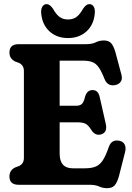

<svg xmlns="http://www.w3.org/2000/svg" viewBox="-20 -920 655 956"><path d="M27 -658.5Q27 -700 72.5 -700H406.5Q438.5 -700 456.5 -709.2Q474.5 -718.5 497.5 -718.5Q521.5 -718.5 533.8 -704.5Q546 -690.5 555 -659L585 -546.5Q590 -526.5 581.5 -513.8Q573 -501 556.5 -497Q539 -492.5 524.2 -498.8Q509.5 -505 500.5 -526.5Q485.5 -565 471.5 -584.8Q457.5 -604.5 439 -611.2Q420.5 -618 392.5 -618H277V-393.5H359.5Q378.5 -393.5 388 -402.8Q397.5 -412 403 -437Q409 -456 418.2 -463.8Q427.5 -471.5 440 -471.5Q468.5 -472 476 -438.5L506.5 -304Q516 -262 485.5 -251.5Q456 -241.5 436 -271Q422 -294 408.2 -302.5Q394.5 -311 365.5 -311H277V-155.5Q277 -82 342 -82H403.5Q435.5 -82 456.2 -90.5Q477 -99 492 -122Q507 -145 522 -189Q536 -227.5 575 -219Q594 -215 601.2 -199.5Q608.5 -184 602.5 -161.5L572 -42Q563.5 -11.5 551 2.8Q538.5 17 513 17Q492 17 473.5 8.5Q455 0 424 0H72.5Q27 0 27 -41.5Q27 -72 55 -86L75 -93.5Q99 -105 99 -133.5V-566.5Q99 -595 75 -606.5L55 -614Q27 -628 27 -658.5ZM318.5 -823Q344 -823 361.2 -836Q378.5 -849 393 -875.5Q409 -899.5 424.5 -899.5Q439 -899.5 446.5 -887Q454 -874.5 452 -855Q448 -798 411.2 -764.2Q374.5 -730.5 318.5 -730.5Q262.5 -730.5 226 -764.2Q189.5 -798 185 -855Q183.5 -874.5 191 -887Q198.5 -899.5 212.5 -899.5Q228 -899.5 244.5 -875.5Q259 -849 276.2 -836Q293.5 -823 318.5 -823Z"/></svg>

Font: Fraunces 144pt SuperSoft
Style: Bold
Weight: 700
Version: Version 1.000;[b76b70a41]